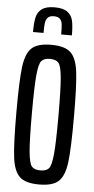

<svg xmlns="http://www.w3.org/2000/svg" viewBox="-60 -920 471 964"><g transform="rotate(5 175.5 -438.5)"><path d="M30 -344Q30 -502 38.5 -571Q47 -640 76.5 -668Q106 -696 175 -696Q244 -696 273.5 -668Q303 -640 311.5 -571Q320 -502 320 -344Q320 -186 311.5 -117Q303 -48 273.5 -20Q244 8 175 8Q106 8 76.5 -20Q47 -48 38.5 -117Q30 -186 30 -344ZM242 -344Q242 -480 236.5 -537.5Q231 -595 218 -610Q205 -625 175 -625Q145 -625 132 -610Q119 -595 113.5 -537.5Q108 -480 108 -344Q108 -208 113.5 -150.5Q119 -93 132 -78Q145 -63 175 -63Q205 -63 218 -78Q231 -93 236.5 -150.5Q242 -208 242 -344ZM274 -752H220Q220 -787 218 -803.5Q216 -820 206.5 -830Q197 -840 176 -840Q155 -840 145.5 -830Q136 -820 133.5 -803Q131 -786 131 -752H78Q78 -798 84 -825.5Q90 -853 111.5 -869Q133 -885 176 -885Q219 -885 240.5 -869Q262 -853 268 -825.5Q274 -798 274 -752Z"/></g></svg>

Font: Saira Ultra Condensed Medium
Style: Regular
Weight: 500
Width: 1
Designer: Hector Gatti with collaboration of the Omnibus-Type team
Foundry: Omnibus-Type
Version: Version 1.001; ttfautohint (v1.8)